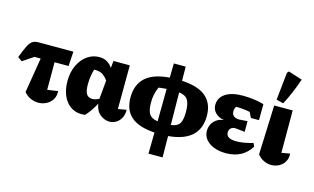

<svg xmlns="http://www.w3.org/2000/svg" viewBox="-137 -1136 2702 1654"><g transform="rotate(15 1213.5 -309.5)"><path d="M12 -297 -26 -324Q0 -394 18.5 -430Q37 -466 57.5 -479Q78 -492 108 -492H421L413 -362H288V-116L382 -130Q385 -86 365.5 -54.5Q346 -23 312.5 -6Q279 11 241 11Q207 11 173 -3.5Q139 -18 113 -50L164 -362H109Z M659 8Q644 10 628 10Q569 10 526 -21.5Q483 -53 460 -108Q437 -163 437 -234Q437 -317 467 -378Q497 -439 545 -472Q593 -505 649 -505Q693 -505 721.5 -487Q750 -469 769 -440L775 -504H921L919 -114L994 -127Q994 -81 977 -51Q960 -21 933 -5.5Q906 10 875 10Q831 10 792 -21.5Q753 -53 744 -115Q726 -80 704.5 -49Q683 -18 659 8ZM614 -252Q614 -194 630 -167.5Q646 -141 684 -141Q711 -141 743 -158L758 -325Q742 -348 716 -368.5Q690 -389 640 -389Q637 -389 634 -389Q624 -358 619 -323Q614 -288 614 -252Z M1273 189 1276 0Q1134 -9 1066 -68Q998 -127 998 -239Q998 -353 1067 -416.5Q1136 -480 1281 -491L1283 -618H1389L1390 -492Q1537 -484 1606 -424Q1675 -364 1675 -254Q1675 -25 1397 -1L1399 189ZM1180 -242Q1180 -173 1201 -140.5Q1222 -108 1277 -100L1280 -390Q1262 -389 1244 -387Q1226 -385 1210 -383Q1195 -350 1187.5 -317.5Q1180 -285 1180 -242ZM1492 -241Q1492 -314 1470.5 -348Q1449 -382 1392 -389L1395 -99Q1452 -106 1472 -137.5Q1492 -169 1492 -241Z M1915 13Q1853 13 1806.5 -5.5Q1760 -24 1734 -56.5Q1708 -89 1708 -132Q1708 -182 1740.5 -217.5Q1773 -253 1826 -259Q1778 -266 1749 -295.5Q1720 -325 1720 -365Q1720 -430 1775.5 -467Q1831 -504 1931 -504Q1979 -504 2028.5 -497.5Q2078 -491 2119 -479L2118 -336H2046L2022 -384Q1962 -396 1904 -396Q1901 -396 1898 -396Q1885 -376 1885 -355Q1885 -325 1903 -311Q1921 -297 1953 -297L2025 -302V-207L1939 -216Q1915 -216 1900 -202.5Q1885 -189 1885 -165Q1885 -109 1976 -109Q2006 -109 2043 -115Q2080 -121 2124 -134L2137 -104Q2064 13 1915 13Z M2195 -51 2212 -492H2377V-114L2452 -127Q2455 -85 2436.5 -54Q2418 -23 2386.5 -6.5Q2355 10 2319 10Q2286 10 2253 -5Q2220 -20 2195 -51ZM2282 -530 2219 -546 2245 -792 2259 -808 2383 -768Q2362 -706 2337 -646.5Q2312 -587 2282 -530Z"/></g></svg>

Font: Piazzolla ExtraBold
Style: Regular
Weight: 800
Designer: Juan Pablo del Peral
Foundry: Huerta Tipografica
Version: Version 1.330